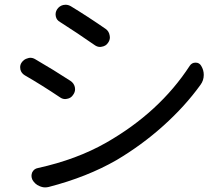

<svg xmlns="http://www.w3.org/2000/svg" viewBox="-20 -774 947 813"><path d="M234.4 -680.7Q219.7 -688.5 216.3 -704.6Q212.9 -720.7 221.7 -734.4Q231.4 -749 248 -752.9Q252.9 -753.9 257.8 -753.9Q268.6 -753.9 279.3 -748Q351.6 -704.1 427.7 -651.4Q441.4 -641.6 444.3 -624Q445.3 -620.1 445.3 -616.2Q445.3 -603.5 437.5 -592.8Q428.7 -579.1 411.1 -576.2Q407.2 -575.2 404.3 -575.2Q391.6 -575.2 380.9 -583Q306.6 -634.8 234.4 -680.7ZM186.5 17.6Q178.7 19.5 170.9 19.5Q159.2 19.5 146.5 13.7Q127.9 5.9 117.2 -12.7Q113.3 -21.5 113.3 -29.3Q113.3 -36.1 116.2 -43.9Q124 -59.6 140.6 -62.5Q304.7 -98.6 429.7 -169.9Q655.3 -298.8 783.2 -495.1Q792 -508.8 808.1 -508.8Q824.2 -508.8 832 -495.1Q842.8 -477.5 842.8 -457Q842.8 -433.6 829.1 -415Q763.7 -324.2 671.9 -241.7Q580.1 -159.2 472.7 -95.7Q348.6 -24.4 186.5 17.6ZM85 -455.1Q70.3 -463.9 66.4 -479.5Q65.4 -484.4 65.4 -489.3Q65.4 -500 71.3 -508.8Q81.1 -523.4 97.7 -527.3Q102.5 -529.3 108.4 -529.3Q119.1 -529.3 128.9 -523.4Q208 -477.5 278.3 -431.6Q293 -421.9 296.9 -405.3Q297.9 -400.4 297.9 -396.5Q297.9 -383.8 290 -373Q281.2 -358.4 263.7 -355.5Q259.8 -354.5 255.9 -354.5Q244.1 -354.5 233.4 -362.3Q156.2 -414.1 85 -455.1Z"/></svg>

Font: Gen Jyuu Gothic P Regular
Style: Regular
Weight: 400
Designer: [Source Han Sans]
Ryoko NISHIZUKA  (kana & ideographs); Paul D. Hunt (Latin, Greek & Cyrillic); Wenlong ZHANG  (bopomofo
Version: Version 1.002.20150607